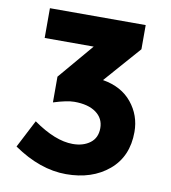

<svg xmlns="http://www.w3.org/2000/svg" viewBox="-80 -768 751 845"><g transform="rotate(10 295.5 -345.5)"><path d="M75 -566V-699H503V-591L360 -428Q444 -414 490 -357.5Q536 -301 536 -227Q536 -117 461.5 -54.5Q387 8 271 8Q155 8 36 -74L100 -198Q199 -128 277 -128Q324 -128 354.5 -151Q385 -174 385 -217.5Q385 -261 350 -286.5Q315 -312 253 -312Q220 -312 160 -293V-408L294 -566Z"/></g></svg>

Font: Montserrat_am3
Style: Bold
Weight: 700
Designer: Julieta Ulanovsky
Foundry: Julieta Ulanovsky. Armenina letters added by Vahan Hovhannisyan
Version: Version 2.001